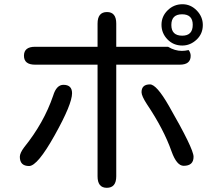

<svg xmlns="http://www.w3.org/2000/svg" viewBox="-20 -814 1040 912"><path d="M532.2 -506.8V23.4Q532.2 78.1 487.3 78.1Q443.4 78.1 443.4 23.4V-506.8H146.5Q93.8 -506.8 93.8 -549.3Q93.8 -591.8 146.5 -591.8H443.4V-702.1Q443.4 -756.8 488.3 -756.8Q532.2 -756.8 532.2 -702.1V-591.8H778.3Q810.5 -572.3 843.8 -572.3Q858.4 -572.3 876 -576.2Q885.7 -563.5 885.7 -548.8Q885.7 -506.8 834 -506.8H532.2ZM846.7 -793.9Q885.7 -793.9 914.6 -764.2Q943.4 -734.4 943.4 -695.3Q943.4 -653.3 913.6 -625.5Q883.8 -597.7 845.7 -597.7Q803.7 -597.7 775.4 -627Q747.1 -656.2 747.1 -696.3Q747.1 -736.3 776.4 -765.1Q805.7 -793.9 846.7 -793.9ZM844.7 -746.1Q793.9 -746.1 793.9 -695.3Q793.9 -644.5 845.7 -644.5Q895.5 -644.5 895.5 -696.3Q895.5 -746.1 844.7 -746.1ZM281.2 -411.1Q322.3 -411.1 322.3 -371.1Q322.3 -319.3 240.2 -172.4Q158.2 -25.4 118.2 -25.4Q74.2 -25.4 74.2 -69.3Q74.2 -86.9 94.7 -114.3Q188.5 -230.5 232.4 -359.4Q248 -411.1 281.2 -411.1ZM692.4 -413.1Q723.6 -413.1 781.7 -312Q839.8 -210.9 869.6 -149.9Q899.4 -88.9 899.4 -69.3Q899.4 -26.4 852.5 -26.4Q819.3 -26.4 794.9 -94.7Q757.8 -200.2 677.7 -319.3Q652.3 -358.4 652.3 -376Q652.3 -413.1 692.4 -413.1Z"/></svg>

Font: jf-openhuninn-1.0
Style: Regular
Weight: 400
Designer: [Kosugi Maru]
      Designed by Motoya company      

      [Varela Round]
      Joe Prince(Latin component); Avraham Co
Foundry: justfont CO.,LTD.
Version: 1.0